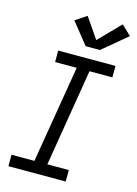

<svg xmlns="http://www.w3.org/2000/svg" viewBox="-143 -1058 806 1133"><g transform="rotate(15 260.0 -491.5)"><path d="M26 0V-70H166L265 -665H133V-735H483V-665H343L245 -70H376V0ZM283 -802 179 -932 248 -978 334 -853 461 -983 520 -927 370 -802Z"/></g></svg>

Font: Iosevka Slab Oblique
Style: Regular
Weight: 400
Italic angle: -9°
Monospace: yes
Designer: Belleve Invis
Foundry: Belleve Invis
Version: Version 11.1.1; ttfautohint (v1.8.3)